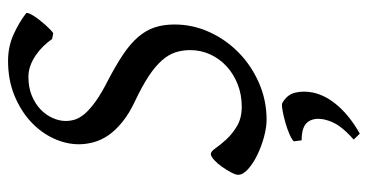

<svg xmlns="http://www.w3.org/2000/svg" viewBox="-239 -431 917 479"><g transform="rotate(-90 219.5 -191.5)"><path d="M425.8 -585Q427.7 -583.5 425.8 -578.4Q423.8 -573.2 419.7 -566.4Q415.5 -559.6 409.4 -551.8Q403.3 -543.9 397 -536.9Q390.6 -529.8 385 -524.4Q379.4 -519 376 -517.1L361.8 -520Q353.5 -531.7 343.3 -542.2Q333 -552.7 320.8 -561Q308.6 -569.3 295.2 -574.2Q281.7 -579.1 267.1 -579.1Q240.7 -579.1 220.2 -570.6Q199.7 -562 185.8 -548.6Q171.9 -535.2 164.6 -518.6Q157.2 -502 157.2 -485.8Q157.2 -475.1 160.6 -463.4Q164.1 -451.7 174.8 -439Q185.5 -426.3 205.3 -411.9Q225.1 -397.5 257.8 -380.9Q296.4 -360.8 323.2 -342.8Q350.1 -324.7 366.7 -305.4Q383.3 -286.1 390.6 -264.2Q397.9 -242.2 397.9 -214.8Q397.9 -168.9 378.9 -127.4Q359.9 -85.9 327.4 -54.2Q294.9 -22.5 251.7 -3.7Q208.5 15.1 160.2 15.1Q141.6 15.1 117.9 8.8Q94.2 2.4 73 -7.8Q51.8 -18.1 37.4 -30.8Q22.9 -43.5 22.9 -56.2Q22.9 -62 28.8 -73.2Q34.7 -84.5 42.7 -95.9Q50.8 -107.4 59.8 -115.7Q68.8 -124 75.2 -124Q81.1 -124 89.4 -112.1Q97.7 -100.1 111.1 -85.4Q124.5 -70.8 144.3 -58.8Q164.1 -46.9 192.9 -46.9Q222.7 -46.9 248.3 -56.9Q273.9 -66.9 293 -84.2Q312 -101.6 323 -125Q334 -148.4 334 -175.8Q334 -195.8 328.1 -213.1Q322.3 -230.5 307.6 -246.8Q293 -263.2 268.6 -279.3Q244.1 -295.4 207 -313Q174.8 -328.1 153.8 -345.5Q132.8 -362.8 120.8 -380.6Q108.9 -398.4 104 -417Q99.1 -435.5 99.1 -453.1Q99.1 -485.4 114 -517.1Q128.9 -548.8 156 -573.7Q183.1 -598.6 221.4 -614.3Q259.8 -629.9 307.1 -629.9Q342.3 -629.9 372.3 -616.5Q402.3 -603 425.8 -585ZM228 131.3Q220.7 164.1 194.1 194.1Q167.5 224.1 125.5 247.6L110.8 232.4Q131.8 213.9 144 197Q156.2 180.2 161.1 158.2Q166 132.8 154.5 117.7Q143.1 102.5 108.9 102.5L106.4 83Q110.8 78.1 123.5 72.5Q136.2 66.9 151.4 62.5Q166.5 58.1 180.4 55.4Q194.3 52.7 200.7 53.7Q222.7 65.4 227.8 86.2Q232.9 106.9 228 131.3Z"/></g></svg>

Font: Gentium
Style: Italic
Weight: 400
Italic angle: -7°
Designer: J. Victor Gaultney
Version: Version 1.02; 2005; OFL release